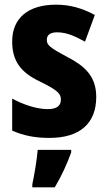

<svg xmlns="http://www.w3.org/2000/svg" viewBox="-20 -579 459 820"><path d="M391 -165C391 -255 340 -298 267 -336C190 -377 180 -387 180 -409C180 -430 195 -441 224 -441C266 -441 303 -423 343 -401L385 -515C329 -545 278 -559 219 -559C102 -559 32 -503 32 -402C32 -318 69 -270 148 -232C233 -191 240 -176 240 -153C240 -127 222 -113 184 -113C135 -113 78 -133 32 -158V-21C83 1 131 10 191 10C319 10 391 -50 391 -165ZM284 72V61H141C138 102 126 171 118 208V221H214C243 172 266 122 284 72Z"/></svg>

Font: Noto Sans Malayalam Condensed ExtraBold
Style: Regular
Weight: 800
Width: 3
Designer: Jelle Bosma - Monotype Design Team
Foundry: Monotype Imaging Inc.
Version: Version 2.104